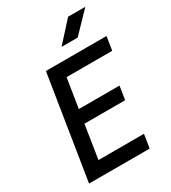

<svg xmlns="http://www.w3.org/2000/svg" viewBox="-225 -1064 1049 1177"><g transform="rotate(-30 300.0 -475.0)"><path d="M50 0 166 -730H595L580 -634H257L224 -427H512L497 -332H209L172 -96H494L479 0ZM323 -810 450 -950H572L437 -810Z"/></g></svg>

Font: JetBrains Mono NL SemiBold
Style: Italic
Weight: 600
Italic angle: -9°
Monospace: yes
Designer: Philipp Nurullin, Konstantin Bulenkov
Foundry: JetBrains
Version: Version 2.305; ttfautohint (v1.8.4.7-5d5b)